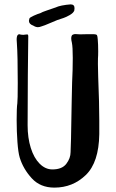

<svg xmlns="http://www.w3.org/2000/svg" viewBox="-20 -859 528 876"><path d="M428 -509Q433 -387 433 -308V-247Q431 -118 371.5 -60.5Q312 -3 228 -3Q164 -3 125 -45.5Q86 -88 70 -140Q63 -163 59.5 -211.5Q56 -260 56 -311Q56 -368 59 -387Q61 -401 61 -480Q61 -606 57 -662Q56 -668 56 -678Q56 -709 75 -701L86 -700Q90 -700 94.5 -701Q99 -702 104 -702Q108 -702 109 -696Q108 -633 107 -515.5Q106 -398 106 -288Q106 -230 120.5 -184Q135 -138 161 -112Q187 -86 219 -86Q263 -86 282.5 -111.5Q302 -137 302 -165L304 -226Q307 -376 307 -392Q307 -415 309 -483Q312 -540 312 -595Q312 -644 308 -664Q305 -676 305 -683Q305 -697 311.5 -700.5Q318 -704 324.5 -703.5Q331 -703 333 -703Q343 -702 355.5 -702.5Q368 -703 378 -703H404Q420 -703 422.5 -698.5Q425 -694 426 -679Q428 -657 428 -625Q428 -603 427 -593Q426 -583 428 -509ZM109 -691V-696ZM132 -742Q112 -749 112 -764Q112 -766 114 -774Q115 -779 134 -787.5Q153 -796 164 -799Q172 -804 193 -811L225 -822L247 -830Q260 -834 282 -837L302 -839Q320 -839 320 -822Q320 -815 319 -811Q315 -800 298.5 -790.5Q282 -781 270 -777Q242 -769 214 -756Q196 -748 185 -744Q181 -743 170.5 -739Q160 -735 153 -735Q143 -735 132 -742Z"/></svg>

Font: Barriecito
Style: Regular
Weight: 400
Designer: Pablo Cosgaya & Sergio Jiménez
Foundry: Pablo Cosgaya & Sergio Jiménez
Version: Version 1.001